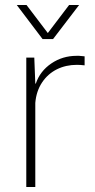

<svg xmlns="http://www.w3.org/2000/svg" viewBox="-20 -747 380 767"><path d="M85 -517H117L121 -413H123Q140 -463 185 -493.5Q230 -524 286 -524Q291 -524 296 -524Q307 -523 318 -522V-486Q300 -488 287 -488Q243 -488 207 -470Q171 -452 148 -417.5Q125 -383 121 -336V0H85ZM47 -727H86L171 -615L256 -727H296L192 -591H150Z"/></svg>

Font: Mona Sans VF XLt
Style: Regular
Weight: 200
Designer: Deni Anggara
Foundry: GitHub
Version: Version 2.000;Glyphs 3.2.3 (3260)